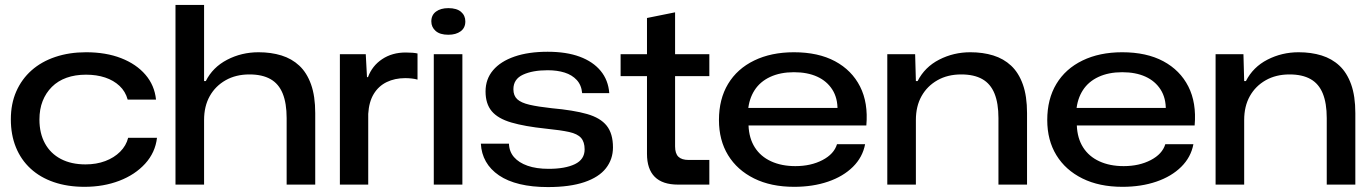

<svg xmlns="http://www.w3.org/2000/svg" viewBox="-20 -749 5563 779"><path d="M323 9Q254 9 198.5 -10Q143 -29 104 -65Q65 -101 44.5 -151.5Q24 -202 24 -265Q24 -328 46 -378Q68 -428 108 -463.5Q148 -499 204.5 -518Q261 -537 329 -537Q410 -537 471.5 -513Q533 -489 570 -446Q607 -403 613 -345H498Q489 -378 465 -400.5Q441 -423 406.5 -434.5Q372 -446 329 -446Q285 -446 250 -433.5Q215 -421 190.5 -396.5Q166 -372 153 -339Q140 -306 140 -264Q140 -208 162.5 -167Q185 -126 227 -104Q269 -82 327 -82Q371 -82 407 -95.5Q443 -109 467.5 -133.5Q492 -158 500 -190H617Q610 -130 569 -85Q528 -40 464 -15.5Q400 9 323 9Z M692 0V-729H808V-420H815Q843 -476 901.5 -506.5Q960 -537 1029 -537Q1080 -537 1122 -524Q1164 -511 1194.5 -482.5Q1225 -454 1242 -406.5Q1259 -359 1259 -290V0H1143V-270Q1143 -330 1127 -369.5Q1111 -409 1077.5 -428Q1044 -447 992 -447Q937 -447 895.5 -423.5Q854 -400 831 -359Q808 -318 808 -262V0Z M1359 0V-529H1464L1469 -436H1473Q1490 -482 1530.5 -509Q1571 -536 1626 -536Q1641 -536 1653.5 -535Q1666 -534 1674 -532V-426Q1664 -429 1650.5 -430.5Q1637 -432 1624 -432Q1582 -432 1549 -416Q1516 -400 1496.5 -368Q1477 -336 1474 -287V0Z M1740 0V-529H1856V0ZM1799 -608Q1765 -608 1747.5 -623.5Q1730 -639 1730 -662Q1730 -688 1749 -702Q1768 -716 1799 -716Q1833 -716 1850.5 -701Q1868 -686 1868 -662Q1868 -636 1849 -622Q1830 -608 1799 -608Z M2203 10Q2139 10 2089 -2Q2039 -14 2004.5 -37.5Q1970 -61 1951.5 -93.5Q1933 -126 1931 -166H2045Q2046 -134 2065.5 -111.5Q2085 -89 2120.5 -76.5Q2156 -64 2206 -64Q2273 -64 2312.5 -83Q2352 -102 2352 -143Q2352 -173 2337.5 -189.5Q2323 -206 2289 -213.5Q2255 -221 2195 -227Q2109 -236 2054.5 -252Q2000 -268 1975 -298Q1950 -328 1950 -378Q1950 -428 1980.5 -464Q2011 -500 2067.5 -519.5Q2124 -539 2202 -539Q2278 -539 2332 -519Q2386 -499 2417 -461.5Q2448 -424 2452 -371H2342Q2339 -404 2320 -424.5Q2301 -445 2271 -454.5Q2241 -464 2202 -464Q2141 -464 2102 -446Q2063 -428 2063 -387Q2063 -361 2078.5 -346.5Q2094 -332 2128.5 -324Q2163 -316 2218 -310Q2307 -302 2361.5 -286.5Q2416 -271 2441.5 -239Q2467 -207 2467 -151Q2467 -103 2438.5 -66.5Q2410 -30 2351 -10Q2292 10 2203 10Z M2731 0Q2668 0 2636.5 -31.5Q2605 -63 2605 -125V-440H2498V-529H2605V-676L2719 -699V-529H2858V-440H2719V-155Q2719 -126 2732.5 -113Q2746 -100 2774 -100H2858V0Z M3202 9Q3108 9 3039.5 -25Q2971 -59 2934 -119.5Q2897 -180 2897 -262Q2897 -347 2934 -408.5Q2971 -470 3040 -503.5Q3109 -537 3201 -537Q3300 -537 3368 -500.5Q3436 -464 3469.5 -398Q3503 -332 3495 -240H3017Q3019 -188 3042.5 -151Q3066 -114 3108.5 -94.5Q3151 -75 3207 -75Q3270 -75 3317 -99.5Q3364 -124 3376 -164H3490Q3480 -111 3440.5 -72Q3401 -33 3339.5 -12Q3278 9 3202 9ZM3015 -301 3009 -311H3386L3378 -302Q3379 -351 3357 -385.5Q3335 -420 3295.5 -438Q3256 -456 3201 -456Q3146 -456 3105 -437Q3064 -418 3041.5 -383Q3019 -348 3015 -301Z M3580 0V-529H3693L3696 -420H3703Q3732 -477 3790.5 -507Q3849 -537 3917 -537Q3968 -537 4010 -524Q4052 -511 4082.5 -482.5Q4113 -454 4130 -406.5Q4147 -359 4147 -290V0H4031V-270Q4031 -330 4015 -369.5Q3999 -409 3965.5 -428Q3932 -447 3880 -447Q3825 -447 3783.5 -423.5Q3742 -400 3719 -359Q3696 -318 3696 -262V0Z M4534 9Q4440 9 4371.5 -25Q4303 -59 4266 -119.5Q4229 -180 4229 -262Q4229 -347 4266 -408.5Q4303 -470 4372 -503.5Q4441 -537 4533 -537Q4632 -537 4700 -500.5Q4768 -464 4801.5 -398Q4835 -332 4827 -240H4349Q4351 -188 4374.5 -151Q4398 -114 4440.5 -94.5Q4483 -75 4539 -75Q4602 -75 4649 -99.5Q4696 -124 4708 -164H4822Q4812 -111 4772.5 -72Q4733 -33 4671.5 -12Q4610 9 4534 9ZM4347 -301 4341 -311H4718L4710 -302Q4711 -351 4689 -385.5Q4667 -420 4627.5 -438Q4588 -456 4533 -456Q4478 -456 4437 -437Q4396 -418 4373.5 -383Q4351 -348 4347 -301Z M4912 0V-529H5025L5028 -420H5035Q5064 -477 5122.5 -507Q5181 -537 5249 -537Q5300 -537 5342 -524Q5384 -511 5414.5 -482.5Q5445 -454 5462 -406.5Q5479 -359 5479 -290V0H5363V-270Q5363 -330 5347 -369.5Q5331 -409 5297.5 -428Q5264 -447 5212 -447Q5157 -447 5115.5 -423.5Q5074 -400 5051 -359Q5028 -318 5028 -262V0Z"/></svg>

Font: Mona Sans Expanded Medium
Style: Regular
Weight: 500
Width: 7
Designer: Deni Anggara
Foundry: GitHub
Version: Version 2.000